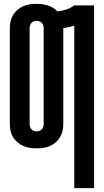

<svg xmlns="http://www.w3.org/2000/svg" viewBox="-20 -763 540 998"><path d="M366 215V-630Q352 -625 338 -622Q324 -619 309 -617V-120Q309 -102 305.5 -84.5Q302 -67 293 -51.5Q284 -36 270.5 -24Q257 -12 240.5 -4.5Q224 3 206 5.5Q188 8 170 8Q152 8 134.5 5.5Q117 3 100.5 -4.5Q84 -12 70 -24Q56 -36 47 -51.5Q38 -67 34.5 -84.5Q31 -102 31 -120V-615Q31 -633 34.5 -650.5Q38 -668 47 -683.5Q56 -699 70 -711Q84 -723 100.5 -730.5Q117 -738 134.5 -740.5Q152 -743 170 -743Q185 -743 199.5 -741Q214 -739 228.5 -734.5Q243 -730 255.5 -722.5Q268 -715 278 -704Q302 -706 324.5 -713.5Q347 -721 366 -735H469V215ZM170 -80Q178 -80 185.5 -83Q193 -86 198 -91.5Q203 -97 205 -104.5Q207 -112 207 -120V-615Q207 -623 205 -630.5Q203 -638 198 -643.5Q193 -649 185.5 -652Q178 -655 170 -655Q163 -655 155.5 -652Q148 -649 143 -643.5Q138 -638 136 -630.5Q134 -623 134 -615V-120Q134 -112 136 -104.5Q138 -97 143 -91.5Q148 -86 155.5 -83Q163 -80 170 -80Z"/></svg>

Font: Iosevka Algr
Style: Bold
Weight: 700
Monospace: yes
Designer: Belleve Invis
Foundry: Belleve Invis
Version: Version 26.0.2; ttfautohint (v1.8.3)